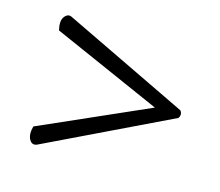

<svg xmlns="http://www.w3.org/2000/svg" viewBox="-65 -619 617 538"><g transform="rotate(15 244.0 -350.5)"><path d="M444.4 -340 82.1 -165.7Q67.7 -159 59.5 -173.3Q51.3 -187.7 58 -211.8L373.2 -351L58 -490.2Q51.2 -516.7 60.8 -529.4Q70.5 -542.1 82.1 -536.3L444.4 -362Q452.4 -351 444.4 -340Z"/></g></svg>

Font: Arima Thin
Style: Regular
Weight: 100
Designer: Joana Correia and Natanael Gama
Foundry: NDISCOVER
Version: Version 1.101;gftools[0.9.23]